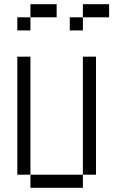

<svg xmlns="http://www.w3.org/2000/svg" viewBox="-20 -895 540 915"><path d="M250 -812.5V-875H125V-812.5H62.5V-750H125V-812.5ZM500 -812.5V-875H375V-812.5H312.5V-750H375V-812.5ZM125 -62.5V0H375V-62.5ZM125 -62.5V-625H62.5V-62.5ZM375 -62.5H437.5V-625H375Z"/></svg>

Font: CalcUnifontExMono
Style: Regular
Weight: 500
Version: Version 15.0.06